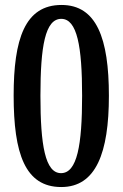

<svg xmlns="http://www.w3.org/2000/svg" viewBox="-20 -744 494 774"><path d="M227 10C367 10 419 -128 419 -358C419 -590 369 -724 228 -724C80 -724 35 -586 35 -359C35 -125 81 10 227 10ZM226 -46C162 -46 143 -159 143 -358C143 -557 162 -668 227 -668C291 -668 311 -557 311 -358C311 -159 291 -46 226 -46Z"/></svg>

Font: Noto Serif Sinhala ExtraCondensed SemiBold
Style: Regular
Weight: 600
Width: 2
Designer: Jelle Bosma - Monotype Design Team
Foundry: Monotype Imaging Inc.
Version: Version 2.007